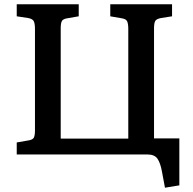

<svg xmlns="http://www.w3.org/2000/svg" viewBox="-20 -720 899 895"><path d="M749 155 735 80Q728 41 714.5 20.5Q701 0 667 0H58V-56L110 -65Q132 -68 137.5 -78Q143 -88 143 -112V-585Q143 -608 138 -620Q133 -632 111 -636L58 -644V-700H347V-644L295 -635Q274 -632 268.5 -622Q263 -612 263 -588V-74H578V-585Q578 -608 573 -620Q568 -632 546 -635L494 -644V-700H782V-644L731 -636Q709 -632 703.5 -622Q698 -612 698 -588V-75H816V144Z"/></svg>

Font: Literata 12pt Medium
Style: Regular
Weight: 500
Designer: Latin by Veronika Burian and Jose Scaglione. Greek by Irene Vlachou. Cyrillic by Vera Evstafieva.
Foundry: TypeTogether
Version: Version 3.002